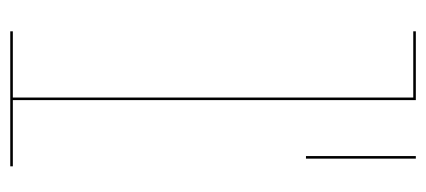

<svg xmlns="http://www.w3.org/2000/svg" viewBox="-248 -582 830 374"><g transform="rotate(90 167.0 -395.0)"><path d="M304 -5V0H41V-5H170V-785H41V-790H175V-5ZM289 -790V-576H284V-790Z"/></g></svg>

Font: Hepta Slab Hairline
Style: Regular
Weight: 400
Designer: Michael LaGattuta
Foundry: Michael LaGattuta
Version: Version 1.100; ttfautohint (v1.8) -l 8 -r 50 -G 200 -x 14 -D